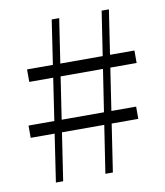

<svg xmlns="http://www.w3.org/2000/svg" viewBox="-80 -766 717 833"><g transform="rotate(-10 279.0 -350.0)"><path d="M99 0 204 -700H237L131 0ZM25 -264H499V-210H25ZM534 -450H61V-505H534ZM317 0 424 -700H456L350 0Z"/></g></svg>

Font: Source Han Serif JP VF
Style: Regular
Weight: 250
Designer: Ryoko NISHIZUKA 西塚涼子 (kana & ideographs); Frank Grießhammer (Latin, Greek & Cyrillic); Wenlong ZHANG 张文龙 (bopomofo); San
Foundry: Adobe
Version: Version 2.001;hotconv 1.1.0;makeotfexe 2.6.0